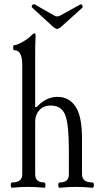

<svg xmlns="http://www.w3.org/2000/svg" viewBox="-20 -882 477 906"><path d="M250 -745Q245 -745 232 -754L132 -846Q127 -852 132.5 -858Q138 -864 144 -861L237 -808Q250 -801 263 -808L359 -861Q364 -864 368 -857Q372 -850 369 -846L267 -754Q254 -745 250 -745ZM37 4Q31 4 31 -8.5Q31 -21 37 -21Q85 -21 85 -59V-575Q85 -645 48 -645Q42 -645 42 -657Q42 -669 48 -669Q61 -669 89 -685.5Q117 -702 127 -714Q138 -725 143 -725Q148 -725 148 -711Q146 -679 146 -635V-377L152 -376Q197 -425 251 -425Q312 -425 343 -368Q367 -323 367 -225V-60Q367 -21 416 -21Q423 -21 423 -8.5Q423 4 416 4Q383 0 339 0Q297 0 262 4Q255 4 255 -8.5Q255 -21 262 -21Q305 -21 305 -59V-173Q305 -291 289 -336Q272 -384 220 -384Q185 -384 165.5 -362Q146 -340 146 -309V-60Q146 -21 189 -21Q194 -21 194.5 -8.5Q195 4 189 4Q154 0 114 0Q72 0 37 4Z"/></svg>

Font: Junicode Cond Light
Style: Regular
Weight: 300
Width: 3
Designer: Peter S. Baker
Version: Version 2.201